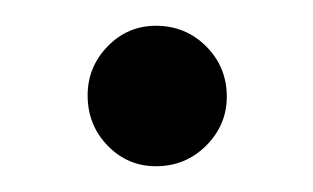

<svg xmlns="http://www.w3.org/2000/svg" viewBox="-20 -121 243 149"><path d="M101 8Q79 8 63.5 -8Q48 -24 48 -47Q48 -69 63.5 -85Q79 -101 101 -101Q124 -101 140 -85Q156 -69 156 -46Q156 -24 140 -8Q124 8 101 8Z"/></svg>

Font: Didact Gothic
Style: Regular
Weight: 400
Designer: Daniel Johnson
Foundry: Daniel Johnson
Version: Version 2.101;PS 002.101;hotconv 1.0.88;makeotf.lib2.5.64775